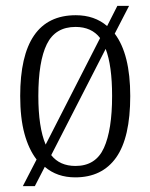

<svg xmlns="http://www.w3.org/2000/svg" viewBox="-20 -596 514 656"><path d="M105 -51Q78 -86 63.5 -139.5Q49 -193 49 -268Q49 -544 239 -544Q303 -544 346 -507L381 -576H421L372 -481Q425 -411 425 -268Q425 -126 377 -58Q329 10 237 10Q175 10 133 -26L99 40H58ZM322 -466Q293 -504 238 -504Q169 -504 140 -445Q111 -386 111 -268Q111 -161 136 -102ZM238 -29Q307 -29 335 -90.5Q363 -152 363 -268Q363 -372 341 -429L155 -66Q184 -29 238 -29Z"/></svg>

Font: Noto Serif Condensed Light
Style: Regular
Weight: 300
Width: 3
Designer: Monotype Design Team
Foundry: Monotype Imaging Inc.
Version: Version 2.013